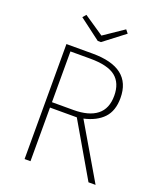

<svg xmlns="http://www.w3.org/2000/svg" viewBox="-157 -971 894 1070"><g transform="rotate(20 289.5 -436.5)"><path d="M313 -318H154V0H119V-682H274Q505 -682 505 -502Q505 -426 465 -383.5Q425 -341 350 -324L540 0H498ZM281 -350Q372 -350 420 -387.5Q468 -425 468 -502Q468 -577 422 -614Q376 -651 271 -651H154V-350ZM420 -853 296 -758H277L151 -853L168 -873L286 -793L404 -873Z"/></g></svg>

Font: FiraGO UltraLight
Style: Regular
Weight: 200
Designer: bBox Type
Foundry: bBox Type GmbH
Version: Version 1.001